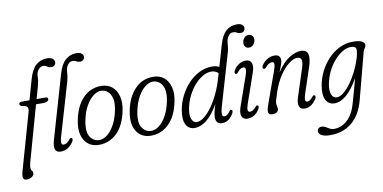

<svg xmlns="http://www.w3.org/2000/svg" viewBox="-105 -984 2965 1487"><g transform="rotate(-10 1377.0 -240.5)"><path d="M54 -409.5Q54 -425.5 76.5 -425.5H136.5L181 -582Q202 -657 238.2 -689.5Q274.5 -722 326 -722Q354 -722 369 -710.5Q384 -699 384 -682.5Q384 -669 374.8 -659.2Q365.5 -649.5 348.5 -649.5Q328 -649.5 316.5 -659.2Q305 -669 285.5 -669Q260 -669 241.5 -638.5Q230.5 -618 231 -591.2Q231.5 -564.5 219.5 -521L192.5 -425H262Q281.5 -425 281.5 -411Q281.5 -399.5 270.5 -392.8Q259.5 -386 243.5 -386H181L58 52.5Q52.5 72.5 52.5 92Q52.5 106 60.2 113.8Q68 121.5 68 135Q68 152 49.8 163.8Q31.5 175.5 9.5 175.5Q-12.5 175.5 -17.2 158.2Q-22 141 -11 102.5L114 -337.5Q121 -362.5 113.5 -375.2Q106 -388 75.5 -391Q54 -395.5 54 -409.5ZM557 -722Q584 -722 597.2 -711.2Q610.5 -700.5 610.5 -686Q610.5 -671 600.8 -661.5Q591 -652 575.5 -652Q558 -652 546.5 -659.8Q535 -667.5 517 -667.5Q502 -667.5 491.2 -658.8Q480.5 -650 472 -634.5Q464.5 -618 462.8 -601.8Q461 -585.5 459.2 -565Q457.5 -544.5 449.5 -516L329 -106Q318 -68.5 321.8 -55Q325.5 -41.5 338.5 -41.5Q349 -41.5 361 -48Q373 -54.5 388.5 -73.5Q397.5 -85.5 406 -81.5Q412 -80 413 -72.2Q414 -64.5 408 -54Q369 8 307.5 8Q274 8 264.5 -16Q255 -40 270.5 -93L414.5 -588.5Q435.5 -659.5 472 -690.8Q508.5 -722 557 -722Z M701 -438.5Q753.5 -438.5 787.2 -410Q821 -381.5 833.2 -332.8Q845.5 -284 833 -223Q811 -110.5 751 -51.2Q691 8 609 8Q533.5 8 496 -50.5Q458.5 -109 478 -207.5Q497.5 -313 556.2 -375.8Q615 -438.5 701 -438.5ZM618 -28.5Q649.5 -28.5 680.5 -53Q711.5 -77.5 736.2 -122.5Q761 -167.5 774 -229Q787 -288 778 -326.2Q769 -364.5 745.8 -383.2Q722.5 -402 693.5 -402Q662.5 -402 631 -377Q599.5 -352 574.5 -307Q549.5 -262 537 -201.5Q518 -111.5 544.5 -70Q571 -28.5 618 -28.5Z M1109.5 -438.5Q1162 -438.5 1195.8 -410Q1229.5 -381.5 1241.8 -332.8Q1254 -284 1241.5 -223Q1219.5 -110.5 1159.5 -51.2Q1099.5 8 1017.5 8Q942 8 904.5 -50.5Q867 -109 886.5 -207.5Q906 -313 964.8 -375.8Q1023.5 -438.5 1109.5 -438.5ZM1026.5 -28.5Q1058 -28.5 1089 -53Q1120 -77.5 1144.8 -122.5Q1169.5 -167.5 1182.5 -229Q1195.5 -288 1186.5 -326.2Q1177.5 -364.5 1154.2 -383.2Q1131 -402 1102 -402Q1071 -402 1039.5 -377Q1008 -352 983 -307Q958 -262 945.5 -201.5Q926.5 -111.5 953 -70Q979.5 -28.5 1026.5 -28.5Z M1666.5 -55Q1632 8 1576.5 8Q1527 8 1527 -46.5Q1527 -60 1531.2 -81.8Q1535.5 -103.5 1549 -146.5Q1502 -65.5 1454.8 -28.8Q1407.5 8 1361 8Q1315 8 1293.5 -31.5Q1272 -71 1285 -146Q1294.5 -202 1320.5 -254.2Q1346.5 -306.5 1385 -347.8Q1423.5 -389 1471.5 -413.2Q1519.5 -437.5 1573.5 -437.5Q1607 -437.5 1629.5 -424.5L1679 -594.5Q1699.5 -664 1734.5 -695Q1769.5 -726 1818.5 -726Q1846 -726 1859.8 -715.2Q1873.5 -704.5 1873.5 -690Q1873.5 -675 1864.8 -665Q1856 -655 1839.5 -655Q1821 -655 1809.5 -662.8Q1798 -670.5 1779.5 -670.5Q1753 -670.5 1735 -637Q1727.5 -620.5 1725.8 -604Q1724 -587.5 1722.2 -567Q1720.5 -546.5 1712 -518L1594.5 -117Q1584.5 -82 1585 -61.5Q1585.5 -41 1602.5 -41Q1612.5 -41 1623.5 -47.8Q1634.5 -54.5 1648.5 -74.5Q1656 -85 1664 -81Q1676.5 -77 1666.5 -55ZM1342.5 -148Q1332.5 -97 1344.5 -65.8Q1356.5 -34.5 1384.5 -34.5Q1412.5 -34.5 1443.5 -59Q1474.5 -83.5 1504.8 -126Q1535 -168.5 1560.8 -222.8Q1586.5 -277 1603.5 -336L1616 -377.5Q1595.5 -400 1560 -400Q1527.5 -400 1493.2 -380.2Q1459 -360.5 1428.2 -325.8Q1397.5 -291 1375 -245.5Q1352.5 -200 1342.5 -148Z M1881.5 -532Q1865 -532 1854.8 -543Q1844.5 -554 1844.5 -572.5Q1844.5 -593 1858 -611Q1871.5 -629 1895.5 -629Q1912.5 -629 1923 -618Q1933.5 -607 1933.5 -588.5Q1933.5 -568.5 1919.8 -550.2Q1906 -532 1881.5 -532ZM1796 -103.5Q1774.5 -41.5 1804.5 -41.5Q1814 -41.5 1826.2 -48Q1838.5 -54.5 1852.5 -72Q1861.5 -83.5 1869.5 -80Q1875.5 -78 1876 -69.8Q1876.5 -61.5 1870 -50Q1853 -21 1828.2 -6.5Q1803.5 8 1776.5 8Q1742 8 1731.5 -19Q1721 -46 1738 -93.5L1819.5 -326Q1841.5 -388.5 1810.5 -388.5Q1799 -388.5 1788 -381.5Q1777 -374.5 1762 -356Q1753 -346 1745 -349.5Q1739 -351.5 1738.2 -359.8Q1737.5 -368 1744 -379Q1760 -406 1785.2 -421.8Q1810.5 -437.5 1838.5 -437.5Q1873 -437.5 1883.2 -410.5Q1893.5 -383.5 1877.5 -338Z M1966 -350.5Q1958.5 -352.5 1958.2 -361.5Q1958 -370.5 1964.5 -380Q1982 -407 2008.8 -422.2Q2035.5 -437.5 2064 -437.5Q2110.5 -437.5 2110.5 -394.5Q2110.5 -380.5 2104 -361.2Q2097.5 -342 2082 -302.5Q2129.5 -375.5 2180.5 -406.5Q2231.5 -437.5 2270.5 -437.5Q2317.5 -437.5 2326.5 -402.2Q2335.5 -367 2314.5 -304.5L2249 -108Q2226.5 -41.5 2255 -41.5Q2264 -41.5 2274.5 -48Q2285 -54.5 2300.5 -74Q2309.5 -84.5 2316 -80.5Q2322 -78.5 2323.2 -71Q2324.5 -63.5 2318.5 -52.5Q2279 8 2227 8Q2192.5 8 2183.2 -17.8Q2174 -43.5 2189 -89L2258 -301.5Q2274 -350.5 2267 -370Q2260 -389.5 2235.5 -389.5Q2206.5 -389.5 2169.5 -361.5Q2132.5 -333.5 2096.8 -280.8Q2061 -228 2036.5 -154Q2022.5 -112.5 2018.2 -96.2Q2014 -80 2014 -70.5Q2014 -57.5 2016.8 -47.8Q2019.5 -38 2019.5 -26Q2019.5 -10 2006 -1Q1992.5 8 1970 8Q1945 8 1940.5 -11Q1936 -30 1953 -75.5L2041.5 -322Q2054.5 -357.5 2053.2 -373.8Q2052 -390 2036 -390Q2011.5 -390 1985.5 -359Q1975 -346.5 1966 -350.5Z M2655.5 17Q2626.5 128.5 2557 186.8Q2487.5 245 2386 245Q2340 245 2317 232Q2294 219 2294 200Q2294 186 2303.5 177.2Q2313 168.5 2329.5 168.5Q2345.5 168.5 2359.5 177Q2373.5 185.5 2388.5 194Q2403.5 202.5 2423 202.5Q2480.5 202.5 2527.2 159.5Q2574 116.5 2596.5 36L2650.5 -157Q2601.5 -72.5 2554.5 -32.2Q2507.5 8 2461 8Q2414.5 8 2393.2 -31.5Q2372 -71 2385 -146Q2394.5 -201 2420.5 -253Q2446.5 -305 2485.8 -346.8Q2525 -388.5 2575 -413Q2625 -437.5 2683 -437.5Q2727 -437.5 2750.2 -426.5Q2773.5 -415.5 2773 -396Q2772 -382 2763.5 -372Q2755 -362 2751 -347ZM2442.5 -148Q2432.5 -96.5 2444.5 -65.5Q2456.5 -34.5 2484.5 -34.5Q2511 -34.5 2540.2 -58.5Q2569.5 -82.5 2597.2 -121Q2625 -159.5 2647.5 -204.5Q2670 -249.5 2684.2 -292.8Q2698.5 -336 2700 -368Q2701.5 -400 2659 -400Q2627 -400 2593.2 -380.2Q2559.5 -360.5 2528.8 -325.8Q2498 -291 2475.2 -245.5Q2452.5 -200 2442.5 -148Z"/></g></svg>

Font: Fraunces 144pt SuperSoft Light
Style: Italic
Weight: 300
Italic angle: -16°
Version: Version 1.000;[b76b70a41]